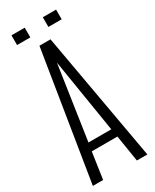

<svg xmlns="http://www.w3.org/2000/svg" viewBox="-249 -1054 897 1114"><g transform="rotate(-30 199.5 -496.5)"><path d="M17.1 0 155.3 -859.4H229.5L382.3 0H312L283.7 -176.8H111.8L85.9 0ZM121.1 -231H273.9L194.8 -720.7H193.8ZM254.9 -927.7V-992.7H343.8V-927.7ZM44.9 -927.7V-992.7H133.8V-927.7Z"/></g></svg>

Font: Antonio Thin
Style: Regular
Weight: 250
Designer: Vernon Adams
Foundry: Vernon Adams
Version: Version 1.002